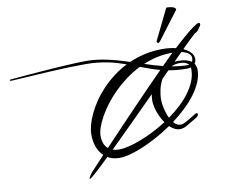

<svg xmlns="http://www.w3.org/2000/svg" viewBox="-757 -1468 2240 1905"><g transform="rotate(-10 362.5 -515.5)"><path d="M1140.1 -200.7Q1146 -203.6 1150.9 -203.6Q1156.2 -203.6 1159.2 -200Q1162.1 -196.3 1162.1 -190.9Q1162.1 -184.1 1156.7 -175.5Q1151.4 -167 1140.1 -160.2L1031.2 -95.7Q1013.7 -85.4 996.6 -80.8Q979.5 -76.2 964.4 -76.2Q935.1 -76.2 909.2 -89.4Q883.3 -102.5 859.9 -125Q787.1 -75.2 711.4 -33.7Q635.7 7.8 564.7 37.8Q493.7 67.9 431.2 84.5Q368.7 101.1 322.8 101.1Q288.1 101.1 258.5 93.3Q229 85.4 204.1 70.8Q161.6 111.8 125.7 145.8Q89.8 179.7 62.5 204.3Q35.2 229 18.1 242.4Q1 255.9 -3.9 255.9Q-6.8 255.9 -6.8 252.4Q-6.3 248 -2 238.5Q2.4 229 10.3 217.8L23.9 197.8Q59.1 159.7 95.2 121.3Q131.3 83 168 43.9Q127.4 6.8 106.7 -49.3Q85.9 -105.5 85.9 -173.8Q85.9 -216.8 99.6 -269.5Q113.3 -322.3 140.4 -379.4Q167.5 -436.5 207 -495.4Q246.6 -554.2 298.6 -609.4Q350.6 -664.6 414.3 -713.9Q478 -763.2 552.7 -800.8Q510.3 -815.9 465.6 -829.3Q420.9 -842.8 372.1 -852.5Q323.2 -862.3 269 -868.2Q214.8 -874 153.8 -874Q-9.3 -874 -199.7 -863.3Q-390.1 -852.5 -608.4 -838.9Q-613.8 -838.9 -614.5 -842Q-615.2 -845.2 -615.2 -846.2Q-615.2 -848.6 -613.8 -850.8Q-612.3 -853 -606.9 -853Q-605.5 -853 -580.8 -855.2Q-556.2 -857.4 -514.9 -861.1Q-473.6 -864.7 -418.7 -869.1Q-363.8 -873.5 -302.2 -878.4Q-240.7 -883.3 -175.8 -887.7Q-110.8 -892.1 -49.3 -895.8Q12.2 -899.4 67.1 -901.6Q122.1 -903.8 164.1 -903.8Q218.3 -903.8 271.7 -897Q325.2 -890.1 378.4 -878.4Q431.6 -866.7 484.9 -851.3Q538.1 -835.9 590.8 -818.8Q666.5 -851.6 749.3 -870.4Q832 -889.2 926.8 -889.2Q964.4 -889.2 998 -885.3Q1031.7 -881.3 1061.5 -874.5Q1086.4 -897.5 1113.5 -921.9Q1140.6 -946.3 1167.2 -969.5Q1193.8 -992.7 1219 -1013.2Q1244.1 -1033.7 1265.4 -1048.8Q1286.6 -1064 1302.5 -1073Q1318.4 -1082 1326.7 -1082Q1332 -1082 1335.9 -1077.6Q1339.8 -1073.2 1339.8 -1067.9Q1339.8 -1061 1333.3 -1049.1Q1326.7 -1037.1 1309.6 -1015.1Q1302.7 -1005.9 1297.4 -1001.5Q1292 -997.1 1287.6 -994.4Q1283.2 -991.7 1279.3 -990.2Q1275.4 -988.8 1271 -985.4Q1261.2 -977.1 1245.8 -962.6Q1230.5 -948.2 1211.9 -930.4Q1193.4 -912.6 1172.9 -892.3Q1152.3 -872.1 1131.8 -851.6Q1179.7 -830.1 1205.8 -800.5Q1231.9 -771 1231.9 -737.8Q1231.9 -726.1 1228.5 -713.9Q1225.1 -701.7 1217.3 -690.4Q1235.8 -663.1 1235.8 -627Q1235.8 -565.9 1210 -504.2Q1184.1 -442.4 1139.2 -382.3Q1094.2 -322.3 1033.9 -265.1Q973.6 -208 905.3 -157.2Q919.9 -139.6 937.7 -129.2Q955.6 -118.7 976.6 -118.7Q990.2 -118.7 1006.1 -124.8Q1022 -130.9 1038.6 -139.9Q1055.2 -148.9 1071.5 -159.4Q1087.9 -169.9 1102.1 -178.2ZM871.6 -688.5Q819.8 -702.1 772.2 -718.8Q724.6 -735.4 676.8 -753.9Q600.6 -716.3 533.7 -666.5Q466.8 -616.7 410.9 -561Q355 -505.4 311 -446.8Q267.1 -388.2 236.6 -333.3Q206.1 -278.3 189.9 -230Q173.8 -181.6 173.8 -146Q173.8 -104 186.3 -71Q198.7 -38.1 224.6 -16.1Q307.6 -104 391.6 -192.4Q475.6 -280.8 557.9 -366.5Q640.1 -452.1 719.2 -533.4Q798.3 -614.7 871.6 -688.5ZM827.6 -393.1Q827.6 -377 830.3 -354.7Q833 -332.5 838.9 -307.4Q844.7 -282.2 853.3 -256.1Q861.8 -230 873.5 -206.5Q936 -251 991 -301.8Q1045.9 -352.5 1086.9 -407.7Q1127.9 -462.9 1151.9 -522Q1175.8 -581.1 1175.8 -642.1Q1175.8 -652.8 1173.8 -660.2Q1154.8 -654.8 1134.8 -654.8Q1083.5 -654.8 1038.3 -658.9Q993.2 -663.1 950.2 -670.9Q934.6 -655.8 916 -637.2Q897.5 -618.7 877.9 -598.6Q852.1 -552.7 839.8 -499.3Q827.6 -445.8 827.6 -393.1ZM334 18.1Q373.5 18.1 429.4 4.9Q485.4 -8.3 550 -33Q614.7 -57.6 684.3 -92.5Q753.9 -127.4 821.3 -170.9Q802.2 -197.8 787.1 -228.3Q772 -258.8 761.5 -289.1Q751 -319.3 745.4 -347.7Q739.7 -376 739.7 -397.9Q739.7 -432.6 745.6 -466.3Q689.9 -410.2 629.2 -349.4Q568.4 -288.6 506.6 -227.1Q444.8 -165.5 384.3 -105.7Q323.7 -45.9 268.6 8.3Q297.9 18.1 334 18.1ZM1015.6 -835.9Q936 -835.9 864.3 -819.8Q792.5 -803.7 723.6 -775.4Q769.5 -760.3 814 -746.6Q858.4 -732.9 904.3 -721.7Q936 -753.9 966.8 -784.2Q976.6 -793.9 990.2 -807.1Q1003.9 -820.3 1020 -835.9ZM1025.9 -744.6Q1042 -746.1 1060.1 -746.1Q1108.4 -746.1 1140.9 -737.3Q1173.3 -728.5 1195.3 -712.9Q1203.6 -731 1203.6 -751Q1203.6 -765.6 1196.5 -777.6Q1189.5 -789.6 1176.8 -799.1Q1164.1 -808.6 1146.2 -815.7Q1128.4 -822.8 1107.4 -827.1Q1092.8 -813 1079.8 -799.8Q1066.9 -786.6 1056.2 -775.9Q1045.4 -765.1 1037.6 -757.1Q1029.8 -749 1025.9 -744.6ZM1070.8 -722.2Q1047.4 -722.2 1026.1 -717.5Q1004.9 -712.9 986.3 -704.6Q1029.3 -696.8 1069.6 -692.4Q1109.9 -688 1152.8 -688Q1155.3 -688 1157.5 -688Q1159.7 -688 1162.1 -688.5Q1150.9 -704.1 1128.7 -713.1Q1106.4 -722.2 1070.8 -722.2ZM1037.1 -1287.1Q1038.6 -1287.1 1045.9 -1287.1Q1053.2 -1287.1 1063.5 -1286.1Q1073.7 -1285.2 1085.4 -1283.2Q1097.2 -1281.2 1106.9 -1277.1Q1116.7 -1272.9 1123.5 -1266.6Q1130.4 -1260.3 1130.9 -1251L916 -966.8L902.8 -955.1Q894 -955.1 889.2 -960Q884.3 -964.8 881.8 -970.2Z"/></g></svg>

Font: Meddon
Style: Regular
Weight: 400
Designer: Vernon Adams
Foundry: Vernon Adams
Version: Version 1.000